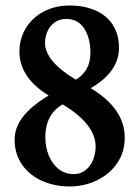

<svg xmlns="http://www.w3.org/2000/svg" viewBox="-20 -671 506 699"><path d="M33.2 -163.1Q33.2 -250 157.2 -323.2Q50.8 -388.7 50.8 -482.9Q50.8 -531.2 74.7 -569.6Q98.6 -607.9 140.1 -629.4Q181.6 -650.9 232.9 -650.9Q286.6 -650.9 327.4 -633.1Q368.2 -615.2 390.6 -580.6Q413.1 -545.9 413.1 -497.1Q413.1 -409.2 310.1 -350.1Q434.1 -275.9 434.1 -169.9Q434.1 -117.2 406.5 -76.9Q378.9 -36.6 332.8 -14.4Q286.6 7.8 232.9 7.8Q178.2 7.8 132.6 -12.7Q86.9 -33.2 60.1 -72Q33.2 -110.8 33.2 -163.1ZM309.1 -478Q309.1 -533.7 286.1 -567.9Q263.2 -602.1 221.2 -602.1Q197.3 -602.1 179.7 -589.8Q162.1 -577.6 153.1 -557.6Q144 -537.6 144 -514.2Q144 -448.2 255.9 -380.9Q309.1 -412.1 309.1 -478ZM328.1 -137.2Q328.1 -218.8 208 -291Q145 -253.9 145 -171.9Q145 -135.7 157.7 -104.7Q170.4 -73.7 193.8 -55.4Q217.3 -37.1 248 -37.1Q273.9 -37.1 292 -52Q310.1 -66.9 319.1 -89.8Q328.1 -112.8 328.1 -137.2Z"/></svg>

Font: JuniusX
Style: Bold
Weight: 700
Designer: Peter S. Baker
Foundry: Briery Creek Software
Version: Version 1.004